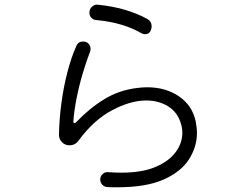

<svg xmlns="http://www.w3.org/2000/svg" viewBox="-20 -777 1040 814"><path d="M580 -636Q540 -659 492 -673Q444 -687 388 -692Q375 -693 367 -702Q359 -711 359 -723Q359 -739 370.5 -749Q382 -759 396 -757Q515 -745 604 -697Q623 -686 623 -665Q623 -661 622 -657Q621 -653 619 -648Q613 -632 595 -632Q587 -632 580 -636ZM434 16Q422 15 413.5 6Q405 -3 405 -16Q405 -30 415.5 -39.5Q426 -49 440 -47Q454 -46 467.5 -45.5Q481 -45 494 -45Q583 -45 640 -69.5Q697 -94 725 -132.5Q753 -171 753 -213Q753 -234 747 -253Q733 -301 693 -326Q653 -351 600 -351Q533 -351 455 -309.5Q377 -268 314 -182Q299 -161 275 -161Q255 -161 242.5 -174.5Q230 -188 230 -205Q231 -269 240 -337.5Q249 -406 265.5 -470Q282 -534 304 -583Q312 -601 332 -601Q347 -601 355.5 -591.5Q364 -582 364 -570Q364 -562 361 -556Q346 -517 330.5 -465Q315 -413 304.5 -359.5Q294 -306 291 -263V-261Q291 -256 294.5 -255Q298 -254 302 -258Q358 -317 421.5 -356Q485 -395 561 -404Q584 -407 604 -407Q683 -407 739.5 -368Q796 -329 810 -261Q812 -249 813.5 -237Q815 -225 815 -213Q815 -155 781.5 -102Q748 -49 674 -16Q600 17 477 17Q467 17 456 17Q445 17 434 16Z"/></svg>

Font: Kiwi Maru Light
Style: Regular
Weight: 300
Designer: Hiroki-Chan
Version: Version 1.100